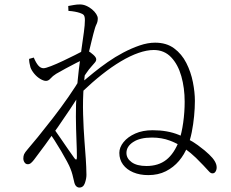

<svg xmlns="http://www.w3.org/2000/svg" viewBox="-20 -798 1040 864"><path d="M647 -10Q609 -10 579.5 -22.5Q550 -35 533.5 -57.5Q517 -80 517 -110Q517 -135 536 -158.5Q555 -182 588.5 -197Q622 -212 667 -212Q734 -212 785 -191Q836 -170 870.5 -144.5Q905 -119 921 -103Q938 -87 946.5 -72.5Q955 -58 955 -45Q955 -34 950 -26Q945 -18 937 -18Q929 -17 920.5 -26.5Q912 -36 895 -54Q883 -67 861.5 -88Q840 -109 811 -130Q782 -151 745 -165Q708 -179 664 -179Q610 -179 579.5 -159Q549 -139 549 -110Q549 -85 572.5 -68Q596 -51 639 -51Q693 -51 728.5 -79Q764 -107 786 -165Q798 -200 804.5 -247Q811 -294 811 -340Q811 -402 796 -455Q781 -508 750 -540.5Q719 -573 672 -573Q641 -573 603.5 -560Q566 -547 524 -522Q482 -497 438.5 -462.5Q395 -428 351 -386L354 -432Q374 -449 402.5 -472Q431 -495 464.5 -518.5Q498 -542 535 -561.5Q572 -581 608.5 -593.5Q645 -606 678 -606Q729 -606 763.5 -580.5Q798 -555 818.5 -514.5Q839 -474 848 -428.5Q857 -383 857 -344Q857 -312 853.5 -275.5Q850 -239 843 -203.5Q836 -168 824 -139Q810 -103 785.5 -74Q761 -45 726.5 -27.5Q692 -10 647 -10ZM105 -59Q96 -59 90.5 -67Q85 -75 85 -85Q85 -96 88.5 -104Q92 -112 105 -127Q120 -144 150.5 -181.5Q181 -219 217.5 -266Q254 -313 288 -362Q322 -411 346 -452L341 -378Q322 -347 295.5 -307Q269 -267 240 -225.5Q211 -184 183 -146Q155 -108 133 -79Q126 -70 119.5 -64.5Q113 -59 105 -59ZM337 46Q329 46 322.5 39.5Q316 33 313 17Q309 0 306 -12Q303 -24 297 -39Q293 -50 281.5 -71.5Q270 -93 255 -118.5Q240 -144 224.5 -168Q209 -192 197 -209L214 -231Q231 -207 251 -178Q271 -149 288.5 -123.5Q306 -98 315 -86Q326 -72 326 -91Q326 -122 324 -169.5Q322 -217 321.5 -272.5Q321 -328 325 -381Q329 -437 335 -487Q341 -537 347 -579Q353 -621 357.5 -653.5Q362 -686 362 -707Q362 -724 357 -730Q352 -736 339 -740Q330 -743 317 -745.5Q304 -748 288 -749L287 -771Q298 -773 312 -775.5Q326 -778 340 -778Q354 -778 368 -772Q382 -766 394 -756Q406 -746 413 -735Q420 -724 420 -715Q420 -700 414 -688.5Q408 -677 400 -645Q397 -633 391.5 -611Q386 -589 379 -559Q372 -529 366 -492Q360 -455 357 -414Q352 -348 354 -282.5Q356 -217 360 -165Q364 -113 366 -84Q367 -69 368 -47.5Q369 -26 369 -11Q369 6 362 26Q355 46 337 46ZM187 -434Q176 -434 161 -443Q146 -452 134 -466.5Q122 -481 117 -495Q114 -506 112.5 -515Q111 -524 111 -533L132 -539Q142 -515 152.5 -503Q163 -491 176 -491Q185 -491 209.5 -500.5Q234 -510 263.5 -524Q293 -538 317 -550Q341 -562 348 -566Q357 -571 361.5 -572.5Q366 -574 375 -570Q387 -563 400 -551.5Q413 -540 413 -531Q413 -523 406 -515.5Q399 -508 390 -497Q380 -486 369.5 -470.5Q359 -455 347 -438L351 -495Q356 -503 361 -513.5Q366 -524 370 -537Q347 -527 322.5 -514.5Q298 -502 275 -489.5Q252 -477 233 -466Q217 -456 207.5 -445Q198 -434 187 -434Z"/></svg>

Font: Noto Serif KR ExtraLight
Style: Regular
Weight: 200
Designer: Ryoko NISHIZUKA 西塚涼子 (kana & ideographs); Frank Grießhammer (Latin, Greek & Cyrillic); Wenlong ZHANG 张文龙 (bopomofo); San
Foundry: Adobe
Version: Version 2.002-H1;hotconv 1.1.0;makeotfexe 2.6.0